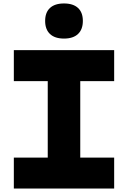

<svg xmlns="http://www.w3.org/2000/svg" viewBox="-20 -1090 740 1110"><path d="M60 0V-179H256V-621H60V-800H640V-621H444V-179H640V0ZM350 -867Q297 -867 269 -893.5Q241 -920 241 -969Q241 -1018 269 -1044Q297 -1070 350 -1070Q403 -1070 431 -1044Q459 -1018 459 -969Q459 -920 431 -893.5Q403 -867 350 -867Z"/></svg>

Font: Martian Mono ExtraBold
Style: Regular
Weight: 800
Monospace: yes
Designer: Roman Shamin
Foundry: Evil Martians
Version: Version 1.000; ttfautohint (v1.8.4.7-5d5b)